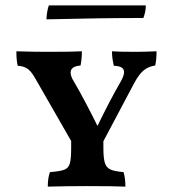

<svg xmlns="http://www.w3.org/2000/svg" viewBox="-20 -693 644 715"><path d="M563 -502Q563 -471 558 -449Q535 -446 517 -432.5Q499 -419 480 -384L365 -167V-143Q365 -104 370.5 -86.5Q376 -69 391 -62Q406 -55 440 -52Q447 -30 447 2Q403 0 305 0Q232 0 158 2Q158 -31 166 -52Q204 -55 219.5 -61Q235 -67 240 -84Q245 -101 245 -142V-168L109 -405Q95 -429 81 -438Q67 -447 46 -448Q41 -468 41 -502Q103 -500 155 -500Q254 -500 285 -502Q285 -476 280 -449Q243 -446 243 -423Q243 -408 256 -388Q272 -361 297.5 -313Q323 -265 343 -224Q389 -319 430 -390Q442 -411 442 -425Q442 -447 404 -448Q397 -476 397 -502Q423 -500 485 -500Q517 -500 563 -502ZM162 -673H523Q523 -650 514 -626Q356 -626 153 -621Q153 -631 155.5 -647Q158 -663 162 -673Z"/></svg>

Font: Vollkorn SC SemiBold
Style: Regular
Weight: 600
Designer: Friedrich Althausen
Foundry: Friedrich Althausen
Version: Version 4.015